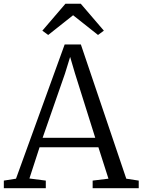

<svg xmlns="http://www.w3.org/2000/svg" viewBox="-24 -982 744 1002"><path d="M59.5 -49.5 313.5 -750H398L635 -49.5L700 -39.5V0H459.5V-39.5L542 -49.5L489.5 -213.5H182.5L129.5 -50.5L215 -39.5V0H-4V-39.5ZM473 -263 367 -600 342 -685 315 -597.5 198.5 -263ZM227.5 -799.5 197 -822 317.5 -962.5H397.5L518 -822L487.5 -799.5L357.5 -902.5Z"/></svg>

Font: Merriweather 36pt Light
Style: Regular
Weight: 300
Designer: Eben Sorkin
Foundry: Eben Sorkin
Version: Version 2.100